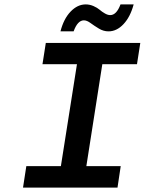

<svg xmlns="http://www.w3.org/2000/svg" viewBox="-20 -856 660 876"><path d="M255.9 -712.9Q270.5 -770 302 -803Q333.5 -835.9 371.1 -835.9Q389.2 -835.9 406.5 -828.4Q423.8 -820.8 434.6 -811.5Q445.3 -802.2 458.5 -794.7Q471.7 -787.1 482.9 -787.1Q511.7 -787.1 529.8 -835.9H589.8Q574.7 -779.3 543.7 -746.1Q512.7 -712.9 475.1 -712.9Q452.1 -712.9 431.2 -725.6Q410.2 -738.3 393.3 -750.7Q376.5 -763.2 362.8 -763.2Q334 -763.2 315.9 -712.9ZM85 0 100.1 -98.1H257.8L331.1 -563H173.8L189 -660.2H620.1L605 -563H446.8L374 -98.1H530.8L516.1 0Z"/></svg>

Font: Office Code Pro Medium Italic
Style: Regular
Weight: 500
Italic angle: -9°
Designer: Nathan Rutzky & Paul D. Hunt
Foundry: Adobe Systems Incorporated
Version: Version 1.004;PS 001.004;hotconv 1.0.70;makeotf.lib2.5.58329